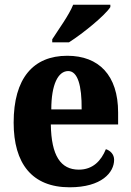

<svg xmlns="http://www.w3.org/2000/svg" viewBox="-20 -786 556 816"><path d="M202 -619V-606H273C333 -644 427 -721 449 -756V-766H291C273 -721 228 -660 202 -619ZM276 10C412 10 465 -53 465 -107C465 -130 449 -146 430 -152C410 -103 375 -65 315 -65C238 -65 198 -124 196 -257H482V-308C482 -466 400 -549 266 -549C121 -549 38 -453 38 -265C38 -91 116 10 276 10ZM327 -321H198C198 -427 227 -484 270 -484C310 -484 328 -423 327 -321Z"/></svg>

Font: Noto Serif Myanmar Condensed ExtraBold
Style: Regular
Weight: 800
Width: 3
Designer: Ben Mitchell and the Monotype Design Team
Foundry: Monotype Imaging Inc.
Version: Version 2.106